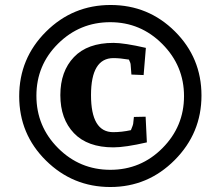

<svg xmlns="http://www.w3.org/2000/svg" viewBox="-20 -635 885 770"><path d="M423.5 -615Q575 -615 681.5 -509Q788 -403 788 -252Q788 -101 680.5 7Q573 115 422.5 115Q272 115 164.5 9Q57 -97 57 -249Q57 -401 164.5 -508Q272 -615 423.5 -615ZM422.5 46Q545 46 631.5 -41Q718 -128 718 -249.5Q718 -371 631 -458.5Q544 -546 422 -546Q300 -546 213 -460Q126 -374 126 -251Q126 -128 213 -41Q300 46 422.5 46ZM435 -44Q331 -44 276.5 -101Q222 -158 222 -253.5Q222 -349 276.5 -406Q331 -463 435 -463Q478 -463 565 -443L556 -334L507 -336L504 -375Q504 -382 497 -396Q461 -402 435 -402Q345 -402 345 -253.5Q345 -105 434 -105Q468 -105 505 -113Q514 -135 514 -138L517 -166L564 -167L569 -64Q482 -44 435 -44Z"/></svg>

Font: Andada
Style: Bold Italic
Weight: 700
Italic angle: -8.29999°
Designer: Carolina Giovagnoli
Foundry: Carolina Giovagnoli
Version: Version 1.003